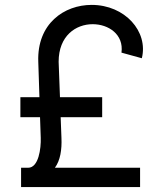

<svg xmlns="http://www.w3.org/2000/svg" viewBox="-20 -757 671 777"><path d="M546.9 0V-78.1H202.1C224.1 -107.6 230.8 -151.6 228.7 -198.9L225.5 -282.7H393.5V-363.6H222.7L217.3 -507.1C217.3 -612.2 286.9 -659.1 355.1 -659.1C419 -659.1 481.5 -617.9 471.6 -544L554 -521.3C581 -629.3 485.8 -737.2 350.9 -737.2C240.1 -737.2 129.3 -661.9 134.9 -507.1L139.6 -363.6H62.5V-282.7H142L144.9 -198.9C146.3 -156.2 136.4 -78.1 93.8 -78.1H65.3V0Z"/></svg>

Font: Margiela Sans
Style: Regular
Weight: 400
Designer: Stefan Endress, Andreas Faust
Version: Version 1.100;FEAKit 1.0